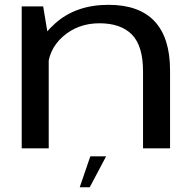

<svg xmlns="http://www.w3.org/2000/svg" viewBox="-20 -615 808 796"><path d="M70 0H182V-449.5L159 -588.5H70ZM573 0H685V-323.5Q685 -458 621 -526.5Q557 -595 430 -595Q295 -595 209 -518.2Q123 -441.5 123 -362L177.5 -320.5Q177.5 -407.5 240.2 -463Q303 -518.5 392.5 -518.5Q480.5 -518.5 526.8 -471.8Q573 -425 573 -318.5ZM310.5 161.5H352L420 33H354.5Z"/></svg>

Font: Anybody Expanded
Style: Regular
Weight: 400
Width: 7
Version: Version 1.113;gftools[0.9.25]